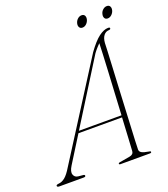

<svg xmlns="http://www.w3.org/2000/svg" viewBox="-182 -924 897 1028"><g transform="rotate(-20 267.0 -410.0)"><path d="M78 -83Q59.5 -53.5 65.8 -35.8Q72 -18 91.5 -16L118 -13.5Q128 -13 128 -6.5Q128 0 116.5 0H-21Q-34.5 0 -34.5 -7.5Q-34.5 -13.5 -21 -15Q-2 -16 16 -30.5Q34 -45 55.5 -81L394 -613.5Q431 -665 460 -686.8Q489 -708.5 513.5 -708.5Q524 -708.5 523.5 -702.5Q523.5 -696 513 -695.5Q495.5 -695 483.8 -680.2Q472 -665.5 470 -638Q470 -627 468.2 -592.5Q466.5 -558 464 -508.5Q461.5 -459 458.5 -401.8Q455.5 -344.5 452.8 -286.8Q450 -229 447.5 -178.2Q445 -127.5 443.2 -91.2Q441.5 -55 441.5 -41.5Q441.5 -29.5 452.8 -22.8Q464 -16 494.5 -11Q503 -10.5 503 -5.5Q503 0 493.5 0H326.5Q319 0 319 -5Q319 -9.5 325.5 -10.5L385.5 -21Q408 -25 409.5 -44Q410.5 -61 413.5 -112.8Q416.5 -164.5 420 -232.5H171.5ZM404 -604.5 178.5 -244H421Q424 -302.5 427.5 -364.8Q431 -427 434 -484Q437 -541 439 -584.2Q441 -627.5 441.5 -647.5Q435.5 -641.5 425.8 -631Q416 -620.5 404 -604.5ZM386 -756.5Q373.5 -756.5 368.2 -766Q363 -775.5 366.5 -788.5Q370 -802 380.2 -811.2Q390.5 -820.5 403 -820.5Q415.5 -820.5 420.5 -811.2Q425.5 -802 422 -788.5Q418.5 -775.5 408.5 -766Q398.5 -756.5 386 -756.5ZM529.5 -756.5Q517 -756.5 512 -766Q507 -775.5 510.5 -788.5Q513.5 -802 524 -811.2Q534.5 -820.5 546.5 -820.5Q559.5 -820.5 564.5 -811.2Q569.5 -802 566 -788.5Q562.5 -775.5 552.2 -766Q542 -756.5 529.5 -756.5Z"/></g></svg>

Font: Fraunces 72pt S000 Thin
Style: Italic
Weight: 100
Italic angle: -16°
Version: Version 1.000; ttfautohint (v1.8.3)